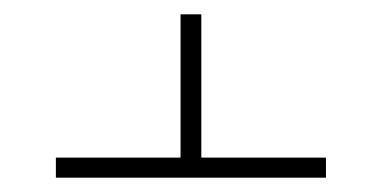

<svg xmlns="http://www.w3.org/2000/svg" viewBox="-20 -592 532 268"><path d="M58 -372H232V-572H261V-372H435V-344H58Z"/></svg>

Font: Noto Serif Hebrew NarrowThin
Style: Regular
Weight: 250
Width: 4
Designer: Monotype Design Team
Foundry: Monotype Imaging Inc.
Version: Version 1.000